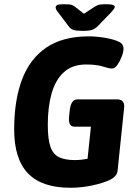

<svg xmlns="http://www.w3.org/2000/svg" viewBox="-20 -880 641 908"><path d="M313 8Q178 8 112.5 -60Q47 -128 47 -268Q47 -405 84 -503.5Q121 -602 199 -655Q277 -708 399 -708Q438 -708 478 -701Q518 -694 539 -684Q553 -678 558.5 -669.5Q564 -661 564 -649Q564 -634 555.5 -612Q547 -590 535 -573Q523 -556 510 -556Q495 -556 466 -565.5Q437 -575 387 -575Q322 -575 282 -538.5Q242 -502 224 -438Q206 -374 206 -290Q206 -222 218.5 -186Q231 -150 259.5 -136.5Q288 -123 334 -123Q362 -123 394 -129L410 -281H332Q301 -281 307 -331L310 -360Q316 -410 346 -410H534Q571 -410 567 -370L536 -72Q533 -46 501 -30Q468 -14 416.5 -3Q365 8 313 8ZM482 -860Q505 -860 514 -856.5Q523 -853 523 -848Q523 -845 520 -839.5Q517 -834 504 -820L443 -757Q430 -744 416 -739Q402 -734 371 -734Q341 -734 327 -738.5Q313 -743 303 -758L256 -820Q247 -831 245 -836.5Q243 -842 243 -845Q243 -851 249 -855.5Q255 -860 280 -860Q294 -860 307.5 -859Q321 -858 332 -850L377 -815L429 -849Q442 -857 453.5 -858.5Q465 -860 482 -860Z"/></svg>

Font: Asap Semi Condensed Semi Condensed Regular
Style: Bold Italic
Weight: 700
Width: 4
Italic angle: -6°
Designer: Pablo Cosgaya
Foundry: Omnibus-Type
Version: Version 3.001; ttfautohint (v1.8.4.7-5d5b)